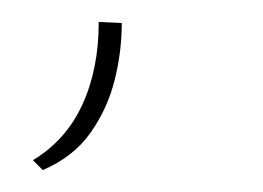

<svg xmlns="http://www.w3.org/2000/svg" viewBox="-20 26 240 175"><path d="M19 181 10 172Q40 154 55 121.5Q70 89 70 46L91 47Q91 73 84.5 99Q78 125 62.5 147Q47 169 19 181Z"/></svg>

Font: Josefin Sans Thin Thin
Style: Italic
Weight: 250
Italic angle: -7°
Version: Version 2.000